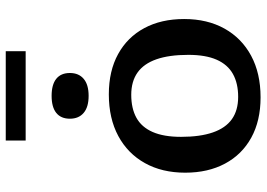

<svg xmlns="http://www.w3.org/2000/svg" viewBox="-146 -746 904 651"><g transform="rotate(-90 305.5 -421.0)"><path d="M302 -65Q348 -65 379.8 -82.8Q411.5 -100.5 428 -137.8Q444.5 -175 444.5 -234Q444.5 -299 429.5 -342Q414.5 -385 384.5 -406.2Q354.5 -427.5 309 -427.5Q263 -427.5 231.2 -410Q199.5 -392.5 183 -355Q166.5 -317.5 166.5 -258.5Q166.5 -194 181.5 -150.8Q196.5 -107.5 226.5 -86.2Q256.5 -65 302 -65ZM300.5 11Q221 11 163.8 -20.5Q106.5 -52 75.8 -109.5Q45 -167 45 -244.5Q45 -323 77.5 -381.2Q110 -439.5 169.5 -471.5Q229 -503.5 310.5 -503.5Q390 -503.5 447.2 -472Q504.5 -440.5 535.2 -383.2Q566 -326 566 -248Q566 -169.5 533.5 -111.2Q501 -53 441.5 -21Q382 11 300.5 11ZM305.5 -572Q267.5 -572 247.8 -588.8Q228 -605.5 228 -635.5Q228 -666 247.8 -681.8Q267.5 -697.5 305.5 -697.5Q343.5 -697.5 363.2 -681.8Q383 -666 383 -635.5Q383 -605.5 363.2 -588.8Q343.5 -572 305.5 -572ZM154 -785.5V-853H457V-785.5Z"/></g></svg>

Font: Newsreader 9pt Medium
Style: Regular
Weight: 500
Designer: Hugues Gentile
Foundry: Production Type
Version: Version 1.003